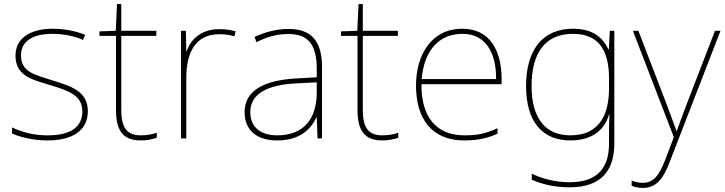

<svg xmlns="http://www.w3.org/2000/svg" viewBox="-20 -679 3555 942"><path d="M411 -134C411 -235 321 -258 233 -286C152 -312 83 -325 83 -407C83 -478 142 -513 238 -513C291 -513 350 -501 387 -483L398 -508C356 -525 301 -538 238 -538C126 -538 56 -489 56 -407C56 -309 131 -290 224 -262C312 -236 384 -212 384 -134C384 -60 334 -15 213 -15C151 -15 92 -28 39 -54V-24C77 -7 140 10 213 10C345 10 411 -45 411 -134Z M670 -15C596 -15 575 -61 575 -143V-503H747V-528H575V-659H554L548 -528L468 -525V-503H549V-140C549 -47 577 10 670 10C705 10 727 4 749 -3V-28C727 -20 703 -15 670 -15Z M1055 -536C970 -536 915 -488 896 -427H894L892 -528H868V0H894V-297C894 -428 944 -511 1055 -511C1085 -511 1105 -508 1130 -501L1136 -525C1112 -532 1087 -536 1055 -536Z M1396 -537C1337 -537 1282 -522 1229 -498L1238 -472C1295 -501 1343 -512 1396 -512C1489 -512 1534 -463 1534 -343V-300L1431 -294C1274 -285 1180 -234 1180 -129C1180 -45 1234 10 1340 10C1448 10 1504 -42 1532 -103H1534L1538 0H1560V-350C1560 -480 1505 -537 1396 -537ZM1433 -270 1534 -275V-220C1532 -99 1473 -15 1340 -15C1255 -15 1208 -58 1208 -129C1208 -222 1297 -263 1433 -270Z M1855 -15C1781 -15 1760 -61 1760 -143V-503H1932V-528H1760V-659H1739L1733 -528L1653 -525V-503H1734V-140C1734 -47 1762 10 1855 10C1890 10 1912 4 1934 -3V-28C1912 -20 1888 -15 1855 -15Z M2249 -538C2095 -538 2021 -408 2021 -259C2021 -104 2092 10 2258 10C2322 10 2370 0 2421 -23V-50C2359 -22 2322 -15 2258 -15C2121 -15 2046 -105 2048 -266H2441V-291C2441 -430 2384 -538 2249 -538ZM2249 -513C2361 -513 2415 -423 2414 -291H2049C2061 -436 2137 -513 2249 -513Z M2792 -538C2638 -538 2561 -430 2561 -256C2561 -81 2642 10 2778 10C2877 10 2944 -34 2968 -117H2970C2968 -78 2968 -56 2968 -17V25C2968 140 2916 215 2775 215C2700 215 2637 196 2589 173V203C2637 223 2694 240 2775 240C2935 240 2994 152 2994 25V-528H2972L2967 -437H2965C2937 -495 2889 -538 2792 -538ZM2792 -513C2927 -513 2968 -419 2968 -294V-246C2968 -136 2934 -15 2778 -15C2656 -15 2588 -99 2588 -256C2588 -417 2652 -513 2792 -513Z M3085 -528 3286 -6 3245 102C3212 187 3184 218 3133 218C3112 218 3098 214 3079 207V233C3098 240 3114 243 3133 243C3198 243 3233 202 3266 115L3515 -528H3488L3349 -168C3326 -108 3311 -66 3301 -37H3299C3289 -65 3273 -108 3249 -172L3112 -528Z"/></svg>

Font: Noto Sans Thai Looped Thin
Style: Regular
Weight: 100
Designer: Sasikarn Vongin, Ben Mitchell
Foundry: The Fontpad Ltd
Version: Version 1.001